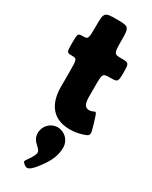

<svg xmlns="http://www.w3.org/2000/svg" viewBox="-263 -760 921 1161"><g transform="rotate(30 197.5 -179.5)"><path d="M53 -513C17 -513 16 -511 16 -446C16 -380 17 -378 53 -378C89 -378 90 -375 90 -280V-181C90 -90 124 15 265 15C302 15 334 7 357 -1C395 -14 394 -19 373 -89C352 -158 351 -159 338 -152C330 -148 319 -144 307 -144C279 -144 267 -167 267 -215V-297C267 -376 269 -378 321 -378C373 -378 375 -380 375 -446C375 -511 373 -513 321 -513C269 -513 267 -516 267 -609C267 -701 264 -704 179 -704C93 -704 90 -701 90 -609C90 -516 89 -513 53 -513ZM196 40C148 40 108 80 108 130C108 150 115 168 127 182C163 222 188 220 141 289C119 321 117 320 136 336C155 351 175 361 245 256C269 219 286 177 286 130C286 80 246 40 196 40Z"/></g></svg>

Font: Hussar Print
Style: Bold
Weight: 700
Foundry: Cannot Into Space Fonts
Version: Version 2.00